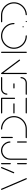

<svg xmlns="http://www.w3.org/2000/svg" viewBox="1624 -2190 565 3854"><g transform="rotate(90 1907.0 -262.5)"><path d="M24.8 -259.3Q24.8 -327.8 58 -386.1Q91.1 -444.4 148 -480Q204.8 -515.6 273 -518.5Q277.8 -518.5 281.7 -515Q285.6 -511.5 285.6 -506.3Q285.6 -501.5 282.2 -498Q278.9 -494.4 274.1 -494.4Q212.2 -491.9 160.6 -459.6Q108.9 -427.4 78.9 -374.4Q48.9 -321.5 48.9 -259.3Q48.9 -195.2 80.6 -141.3Q112.2 -87.4 166.3 -55.7Q220.4 -24.1 284.1 -24.1H415.2Q420.4 -24.1 423.9 -20.7Q427.4 -17.4 427.4 -12.2Q427.4 -7 423.9 -3.5Q420.4 0 415.2 0H284.1Q213.7 0 154.3 -34.8Q94.8 -69.6 59.8 -129.3Q24.8 -188.9 24.8 -259.3ZM399.3 -506.7Q399.3 -511.5 402.8 -515Q406.3 -518.5 411.5 -518.5Q416.7 -518.5 420 -515.2Q423.3 -511.9 423.3 -506.7Q423.3 -501.5 420 -498Q416.7 -494.4 411.5 -494.4Q406.3 -494.4 402.8 -498Q399.3 -501.5 399.3 -506.7Z M505.2 -443Q505.2 -448.1 508.7 -451.7Q512.2 -455.2 517 -455.2Q522.2 -455.2 525.7 -451.7Q529.3 -448.1 529.3 -443Q529.3 -437.8 525.7 -434.4Q522.2 -431.1 517 -431.1Q512.2 -431.1 508.7 -434.6Q505.2 -438.1 505.2 -443ZM688.5 -506.7Q688.5 -511.9 692 -515.2Q695.6 -518.5 700.4 -518.5Q770.7 -518.5 830.4 -483.7Q890 -448.9 924.8 -389.3Q959.6 -329.6 959.6 -259.3Q959.6 -188.9 924.8 -129.3Q890 -69.6 830.4 -34.8Q770.7 0 700.4 0Q630 0 570.4 -34.8Q510.7 -69.6 475.9 -129.3Q441.1 -188.9 441.1 -259.3Q441.1 -264.4 444.8 -268Q448.5 -271.5 453.3 -271.5Q458.1 -271.5 461.7 -268Q465.2 -264.4 465.2 -259.3Q465.2 -195.2 496.9 -141.3Q528.5 -87.4 582.6 -55.7Q636.7 -24.1 700.4 -24.1Q764.4 -24.1 818.3 -55.7Q872.2 -87.4 903.9 -141.3Q935.6 -195.2 935.6 -259.3Q935.6 -323.3 903.9 -377.2Q872.2 -431.1 818.3 -462.8Q764.4 -494.4 700.4 -494.4Q695.2 -494.4 691.9 -498Q688.5 -501.5 688.5 -506.7Z M1029.6 -0.4Q1024.4 -0.4 1020.9 -3.9Q1017.4 -7.4 1017.4 -12.2V-506.7Q1017.4 -511.5 1021.1 -515Q1024.8 -518.5 1029.6 -518.5Q1034.4 -518.5 1038 -515Q1041.5 -511.5 1041.5 -506.7V-12.2Q1041.5 -7.4 1038.1 -3.9Q1034.8 -0.4 1029.6 -0.4ZM1175.2 -370.4Q1175.2 -375.6 1178.7 -379.1Q1182.2 -382.6 1187 -382.6Q1192.6 -382.6 1196.7 -377.8L1464.1 -19.3L1444.8 -4.8L1177.4 -363.3Q1175.2 -366.3 1175.2 -370.4ZM1454.8 -0.4Q1449.6 -0.4 1446.1 -3.9Q1442.6 -7.4 1442.6 -12.2V-506.7Q1442.6 -511.5 1446.3 -515Q1450 -518.5 1454.8 -518.5Q1459.6 -518.5 1463.1 -515Q1466.7 -511.5 1466.7 -506.7V-12.2Q1466.7 -7.4 1463.3 -3.9Q1460 -0.4 1454.8 -0.4Z M1868.5 -128.5Q1873.7 -128.5 1877.2 -125Q1880.7 -121.5 1880.7 -116.3Q1880.7 -84.4 1865 -57.8Q1849.3 -31.1 1822.6 -15.6Q1795.9 0 1764.4 0H1538.1Q1533 0 1529.4 -3.5Q1525.9 -7 1525.9 -12.2Q1525.9 -17 1529.4 -20.6Q1533 -24.1 1538.1 -24.1H1764.4Q1789.3 -24.1 1810.6 -36.5Q1831.9 -48.9 1844.3 -70Q1856.7 -91.1 1856.7 -116.3Q1856.7 -121.5 1860.2 -125Q1863.7 -128.5 1868.5 -128.5ZM1755.9 -259.3Q1755.9 -254.4 1752.6 -250.9Q1749.3 -247.4 1744.1 -247.4H1663.7Q1658.5 -247.4 1655 -250.9Q1651.5 -254.4 1651.5 -259.3Q1651.5 -264.4 1655.2 -268Q1658.9 -271.5 1663.7 -271.5H1744.1Q1748.9 -271.5 1752.4 -268Q1755.9 -264.4 1755.9 -259.3ZM1538.9 -390Q1534.1 -390 1530.4 -393.7Q1526.7 -397.4 1526.7 -402.2Q1526.7 -434.1 1542.4 -460.7Q1558.1 -487.4 1584.8 -503Q1611.5 -518.5 1643 -518.5H1869.6Q1874.4 -518.5 1878.1 -515Q1881.9 -511.5 1881.9 -506.7Q1881.9 -501.5 1878.1 -498Q1874.4 -494.4 1869.6 -494.4H1643Q1618.1 -494.4 1596.9 -482Q1575.6 -469.6 1563.1 -448.5Q1550.7 -427.4 1550.7 -402.2Q1550.7 -397 1547.2 -393.5Q1543.7 -390 1538.9 -390Z M1941.1 -13V-270.4Q1941.1 -275.2 1944.8 -278.7Q1948.5 -282.2 1953.3 -282.2Q1958.1 -282.2 1961.7 -278.7Q1965.2 -275.2 1965.2 -270.4V-13ZM2257.4 -12.2Q2257.4 -7 2253.9 -3.5Q2250.4 0 2245.6 0H1953.3Q1948.1 0 1944.6 -3.5Q1941.1 -7 1941.1 -12.2Q1941.1 -17 1944.6 -20.6Q1948.1 -24.1 1953.3 -24.1H2245.6Q2250.4 -24.1 2253.9 -20.6Q2257.4 -17 2257.4 -12.2ZM2053.3 -259.3Q2053.3 -264.4 2056.9 -268Q2060.4 -271.5 2065.2 -271.5H2245.6Q2250.4 -271.5 2253.9 -267.8Q2257.4 -264.1 2257.4 -259.3Q2257.4 -254.4 2253.9 -250.9Q2250.4 -247.4 2245.6 -247.4H2065.2Q2060.4 -247.4 2056.9 -250.9Q2053.3 -254.4 2053.3 -259.3ZM1941.1 -506.7Q1941.1 -511.5 1944.6 -515Q1948.1 -518.5 1953.3 -518.5H2245.6Q2250.4 -518.5 2253.9 -515Q2257.4 -511.5 2257.4 -506.7Q2257.4 -501.5 2253.9 -498Q2250.4 -494.4 2245.6 -494.4H1953.3Q1948.1 -494.4 1944.6 -498Q1941.1 -501.5 1941.1 -506.7Z M2580.7 -12.2Q2580.7 -7 2577.2 -3.5Q2573.7 0 2568.5 0Q2498.1 0 2438.7 -34.8Q2379.3 -69.6 2344.3 -129.3Q2309.3 -188.9 2309.3 -259.3Q2309.3 -329.6 2344.3 -389.3Q2379.3 -448.9 2438.7 -483.7Q2498.1 -518.5 2568.5 -518.5H2741.1Q2745.9 -518.5 2749.4 -515Q2753 -511.5 2753 -506.7Q2753 -501.5 2749.4 -498Q2745.9 -494.4 2741.1 -494.4H2568.5Q2504.8 -494.4 2450.7 -462.8Q2396.7 -431.1 2365 -377.2Q2333.3 -323.3 2333.3 -259.3Q2333.3 -195.2 2365 -141.3Q2396.7 -87.4 2450.7 -55.7Q2504.8 -24.1 2568.5 -24.1Q2573.7 -24.1 2577.2 -20.7Q2580.7 -17.4 2580.7 -12.2ZM2739.6 0Q2734.4 0 2730.9 -3.5Q2727.4 -7 2727.4 -12.2V-225.2Q2727.4 -230.4 2731.1 -233.9Q2734.8 -237.4 2739.6 -237.4Q2744.4 -237.4 2748 -233.9Q2751.5 -230.4 2751.5 -225.2V-12.2Q2751.5 -7 2748.1 -3.5Q2744.8 0 2739.6 0Z M2830.4 -321.1Q2825.2 -321.1 2821.7 -324.6Q2818.1 -328.1 2818.1 -333V-506.7Q2818.1 -511.5 2821.9 -515Q2825.6 -518.5 2830.4 -518.5Q2835.2 -518.5 2838.7 -515Q2842.2 -511.5 2842.2 -506.7V-333Q2842.2 -328.1 2838.9 -324.6Q2835.6 -321.1 2830.4 -321.1ZM3174.8 -524.8Q3180 -524.8 3183.3 -521.5Q3186.7 -518.1 3186.7 -513V-184.4Q3186.7 -134.1 3162 -91.9Q3137.4 -49.6 3095 -24.8Q3052.6 0 3002.6 0Q2953.7 0 2912 -23.7Q2870.4 -47.4 2845.4 -88.1Q2820.4 -128.9 2818.5 -177.4Q2818.1 -182.2 2821.9 -186.1Q2825.6 -190 2830.7 -190Q2835.6 -190 2838.9 -186.7Q2842.2 -183.3 2842.2 -178.5Q2844.1 -136.3 2865.9 -100.7Q2887.8 -65.2 2923.9 -44.6Q2960 -24.1 3002.6 -24.1Q3046.3 -24.1 3083 -45.6Q3119.6 -67 3141.1 -103.9Q3162.6 -140.7 3162.6 -184.4V-513Q3162.6 -517.8 3166.1 -521.3Q3169.6 -524.8 3174.8 -524.8Z M3264.4 -0.4Q3259.3 -0.4 3255.7 -3.9Q3252.2 -7.4 3252.2 -12.2V-185.2Q3252.2 -190.4 3255.9 -193.9Q3259.6 -197.4 3264.4 -197.4Q3269.3 -197.4 3272.8 -193.9Q3276.3 -190.4 3276.3 -185.2V-12.2Q3276.3 -7.4 3273 -3.9Q3269.6 -0.4 3264.4 -0.4ZM3264.4 -321.5Q3259.3 -321.5 3255.7 -325Q3252.2 -328.5 3252.2 -333.3V-506.7Q3252.2 -511.5 3255.9 -515Q3259.6 -518.5 3264.4 -518.5Q3269.3 -518.5 3272.8 -515Q3276.3 -511.5 3276.3 -506.7V-333.3Q3276.3 -328.5 3273 -325Q3269.6 -321.5 3264.4 -321.5Z M3344.1 0Q3338.9 0 3335.4 -3.5Q3331.9 -7 3331.9 -12.2Q3331.9 -14.4 3333 -16.7L3434.8 -258.5Q3436.3 -261.5 3439.3 -263.3Q3442.2 -265.2 3445.9 -265.2Q3451.1 -265.2 3454.4 -261.9Q3457.8 -258.5 3457.8 -253.3Q3457.8 -250 3457 -248.9L3355.2 -7Q3351.5 0 3344.1 0ZM3791.5 -12.2Q3791.5 -7 3788 -3.5Q3784.4 0 3779.3 0Q3771.9 0 3768.1 -7L3557.8 -498.1Q3555.2 -503.7 3555.2 -506.7Q3555.2 -511.5 3558.7 -515Q3562.2 -518.5 3567.4 -518.5Q3570.7 -518.5 3573.7 -516.7Q3576.7 -514.8 3578.5 -511.9L3788.9 -20.4Q3791.5 -14.8 3791.5 -12.2Z"/></g></svg>

Font: 26F Galaxy Hebrew Thin
Style: Regular
Weight: 100
Designer: C₂₉H₂₅N₃O₅
Version: Version 1.000